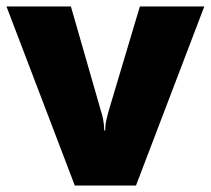

<svg xmlns="http://www.w3.org/2000/svg" viewBox="-20 -573 651 593"><path d="M211 0 0 -553H199L293 -226Q295 -222 298.5 -204Q302 -186 302 -170H305Q305 -187 308.5 -202Q312 -217 314 -225L412 -553H611L400 0Z"/></svg>

Font: Noto Sans Syriac Eastern Black
Style: Regular
Weight: 900
Designer: Patrick Giasson and the Monotype Design Team
Foundry: Monotype Imaging Inc.
Version: Version 3.001; ttfautohint (v1.8.4.7-5d5b)